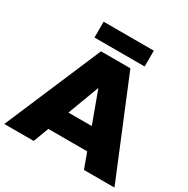

<svg xmlns="http://www.w3.org/2000/svg" viewBox="-199 -1040 1185 1210"><g transform="rotate(30 393.0 -435.5)"><path d="M577.1 -871.1V-755.9H211.9V-871.1ZM571.8 0 530.8 -111.8H248L206.1 0H-7.8L291 -701.2H504.9L793.9 0ZM306.2 -264.2H476.1L392.1 -493.2Z"/></g></svg>

Font: Montserrat-Arabic ExtraBold
Style: Regular
Weight: 800
Designer: Mohamed Gaber
Foundry: Kief Type Foundry
Version: Version 5.008;PS 005.008;hotconv 1.0.88;makeotf.lib2.5.64775